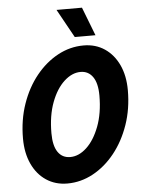

<svg xmlns="http://www.w3.org/2000/svg" viewBox="-60 -947 747 1007"><g transform="rotate(-5 313.5 -444.0)"><path d="M42 -243Q42 -341 71 -424.5Q100 -508 150 -570Q200 -632 264.5 -667Q329 -702 401 -702Q464 -702 511.5 -670Q559 -638 585.5 -581Q612 -524 612 -448Q612 -350 583 -266.5Q554 -183 504 -120.5Q454 -58 389.5 -23Q325 12 254 12Q191 12 143 -20Q95 -52 68.5 -109.5Q42 -167 42 -243ZM193 -258Q193 -192 216 -158.5Q239 -125 281 -125Q326 -125 367 -163Q408 -201 434.5 -270.5Q461 -340 461 -433Q461 -498 437.5 -531.5Q414 -565 373 -565Q328 -565 286.5 -527Q245 -489 219 -420Q193 -351 193 -258ZM276 -900H410L468 -750H359Z"/></g></svg>

Font: Radio Canada Condensed
Style: Bold Italic
Weight: 700
Width: 3
Italic angle: -12°
Designer: Charles Daoud, Etienne Aubert Bonn, Alexandre Saumier Demers, Jacques Le Bailly
Foundry: Radio-Canada
Version: Version 2.104; ttfautohint (v1.8.4.7-5d5b);gftools[0.9.28.de